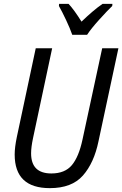

<svg xmlns="http://www.w3.org/2000/svg" viewBox="-20 -964 633 994"><path d="M238 10Q352 10 409.5 -55.5Q467 -121 490 -233L593 -714H509L407 -241Q388 -152 352 -109Q316 -66 246 -66Q141 -66 141 -170Q141 -202 151 -249L250 -714H165L67 -254Q56 -201 56 -164Q56 10 238 10ZM354 -784H431Q451 -815 493.5 -862Q536 -909 561 -933L562 -944H511Q486 -927 458.5 -903.5Q431 -880 402 -852Q364 -913 335 -944H286L285 -933Q301 -905 322 -860.5Q343 -816 354 -784Z"/></svg>

Font: Noto Sans UI SemiCondensed
Style: Italic
Weight: 400
Width: 4
Italic angle: -12°
Designer: Monotype Design Team
Foundry: Monotype Imaging Inc.
Version: Version 1.901